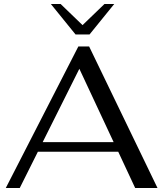

<svg xmlns="http://www.w3.org/2000/svg" viewBox="-20 -943 819 963"><path d="M573 -182H170L79 0H9L373 -710H427L770 0H658ZM550 -230 378 -598 194 -230ZM235 -923H284L394 -817L504 -923H553L429 -770H359Z"/></svg>

Font: Fahkwang
Style: Regular
Weight: 400
Version: Version 1.000; ttfautohint (v1.6)